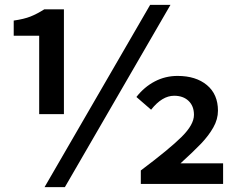

<svg xmlns="http://www.w3.org/2000/svg" viewBox="-20 -751 1003 784"><path d="M140 -605H36V-667Q78 -673 104.5 -683.5Q131 -694 161 -713H241V-285H140ZM593 -731H676L245 13H162ZM772 -282Q772 -318 750 -339Q728 -360 691 -360Q642 -360 597 -303L537 -355Q569 -396 612 -418.5Q655 -441 705 -441Q780 -441 825 -403.5Q870 -366 870 -299Q870 -264 851 -230.5Q832 -197 801.5 -165Q771 -133 717 -84H891V0H555V-55Q671 -142 721.5 -192Q772 -242 772 -282Z"/></svg>

Font: Nebula Sans Semibold
Style: Regular
Weight: 600
Designer: Paul D. Hunt for Adobe (as Source Sans)
Foundry: Nebula Entertainment & Broadcasting LLC
Version: Version 1.010